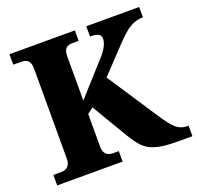

<svg xmlns="http://www.w3.org/2000/svg" viewBox="-125 -848 1010 982"><g transform="rotate(-20 380.0 -357.0)"><path d="M24 0V-57H67Q81 -57 92 -62Q103 -67 110 -79Q117 -91 117 -112V-603Q117 -624 110.5 -635.5Q104 -647 93.5 -652Q83 -657 70 -657H24V-714H380V-657H342Q330 -657 319.5 -652Q309 -647 303.5 -635Q298 -623 298 -601V-362L441 -521Q463 -544 475.5 -561.5Q488 -579 494.5 -594.5Q501 -610 501 -625Q501 -643 488 -650.5Q475 -658 442 -658V-714H730V-658Q701 -658 676 -647Q651 -636 628.5 -616.5Q606 -597 582 -572L450 -432L641 -142Q663 -110 680 -91.5Q697 -73 714.5 -65Q732 -57 755 -57H760V0H683Q627 0 590.5 -6Q554 -12 529 -25.5Q504 -39 486 -60.5Q468 -82 449 -113L330 -313L298 -289V-113Q298 -92 304.5 -79.5Q311 -67 323 -62Q335 -57 348 -57H380V0Z"/></g></svg>

Font: Noto Serif Bengali ExtraBold
Style: Regular
Weight: 800
Designer: Juan Bruce, Universal Thirst, Indian Type Foundry and the Monotype Design Team.
Foundry: Monotype Imaging Inc.
Version: Version 2.003